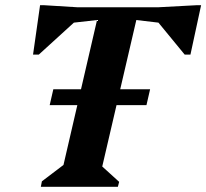

<svg xmlns="http://www.w3.org/2000/svg" viewBox="-20 -718 793 738"><path d="M137 0 141 -21 224 -84 353 -641 264 -631 129 -508H107L134 -698H149L279 -690H587L736 -698H753L712 -508H690L589 -631L504 -641L373 -78L438 -19L433 0ZM171 -314 185 -375H557L543 -314Z"/></svg>

Font: Platypi SemiBold
Style: Italic
Weight: 600
Italic angle: -13°
Designer: David Sargent
Foundry: Bolt Cutter Type
Version: Version 1.200; ttfautohint (v1.8.4.7-5d5b)